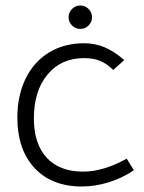

<svg xmlns="http://www.w3.org/2000/svg" viewBox="-20 -670 524 697"><path d="M43 -243Q43 -323 73 -384.5Q103 -446 158 -479.5Q213 -513 285 -513Q325 -513 359.5 -498.5Q394 -484 431 -452L391 -416Q368 -439 343.5 -449Q319 -459 285 -459Q202 -459 152.5 -399.5Q103 -340 103 -240Q103 -148 149.5 -97.5Q196 -47 282 -47Q355 -47 440 -94L466 -52Q425 -24 375.5 -8.5Q326 7 277 7Q168 7 105.5 -60Q43 -127 43 -243ZM229 -607Q229 -625 241.5 -637.5Q254 -650 271 -650Q289 -650 301.5 -637.5Q314 -625 314 -607Q314 -590 301.5 -577.5Q289 -565 271 -565Q254 -565 241.5 -577.5Q229 -590 229 -607Z"/></svg>

Font: Bellota Text
Style: Regular
Weight: 400
Designer: Kemie Guaida
Foundry: Kemie Guaida
Version: Version 4.001